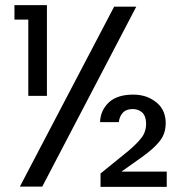

<svg xmlns="http://www.w3.org/2000/svg" viewBox="-20 -724 715 745"><path d="M144 0H57.1L422.9 -698.2H508.8ZM36.1 -647.9V-704.1H162.1V-352.1H89.8V-647.9ZM368.2 -250Q369.6 -295.4 402.8 -327.1Q435.5 -356.9 497.1 -356.9Q525.4 -356.9 549.8 -348.1Q572.3 -339.4 589.8 -324.2Q606 -310.5 615.2 -289.1Q623 -268.1 623 -247.1Q623 -206.1 601.1 -178.2Q578.6 -148.4 529.8 -113.8L451.2 -58.1H627V1H370.1V-50.8L479 -139.2Q511.2 -166.5 527.8 -188Q546.9 -211.4 546.9 -244.1Q546.9 -272.5 532.2 -287.1Q517.1 -300.8 495.1 -300.8Q470.7 -300.8 458 -288.1Q443.8 -273.9 440.9 -250Z"/></svg>

Font: PoppinsZ
Style: Regular
Weight: 400
Designer: Ninad Kale (Devanagari), Jonny Pinhorn (Latin)
Foundry: Indian Type Foundry
Version: Version 3.002;FEAKit 1.0